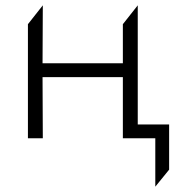

<svg xmlns="http://www.w3.org/2000/svg" viewBox="-20 -520 683 722"><path d="M564 182V0H458V-52H616V118ZM85 0V-429L141 -500L140 -282H442V-429L498 -500V0H442V-230H140L141 0Z"/></svg>

Font: Geologica-Sharp
Style: Regular
Weight: 100
Designer: Sindre Bremnes, Frode Helland
Foundry: Monokrom Skriftforlag AS
Version: Version 1.010;gftools[0.9.28]